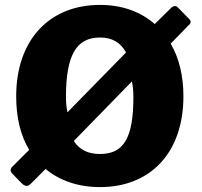

<svg xmlns="http://www.w3.org/2000/svg" viewBox="-20 -753 822 783"><path d="M752 -675 704 -724C697 -731 686 -729 677 -720L611 -655C554 -705 478 -733 388 -733C180 -733 46 -589 46 -360C46 -273 64 -200 99 -142L30 -73C20 -62 21 -53 34 -41L69 -5C84 9 94 8 107 -5L166 -64C222 -17 298 10 388 10C596 10 728 -133 728 -360C728 -445 710 -517 676 -575L751 -652C760 -659 759 -668 752 -675ZM249 -357C249 -528 291 -600 388 -600C436 -600 471 -581 494 -539L255 -295C251 -314 249 -334 249 -357ZM524 -357C524 -191 485 -125 388 -125C339 -125 304 -142 281 -178L518 -421C522 -402 524 -382 524 -357Z"/></svg>

Font: United Sans ExtraBold
Style: Regular
Weight: 800
Designer: Pablo Impallari, Rodrigo Fuenzalida (Modified by Dan O. Williams)
Version: Version 1.000;PS 001.000;hotconv 1.0.88;makeotf.lib2.5.64775